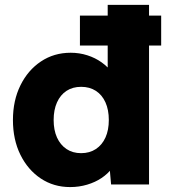

<svg xmlns="http://www.w3.org/2000/svg" viewBox="-20 -760 697 791"><path d="M309.3 -572.3V-695.7H644V-572.3ZM269 10.7Q201 10.7 147.8 -24.8Q94.7 -60.3 64 -122.5Q33.3 -184.7 33.3 -265.7Q33.3 -346 64.2 -408.5Q95 -471 148.7 -506.8Q202.3 -542.7 271.3 -542.7Q307 -542.7 339.8 -532.2Q372.7 -521.7 399 -502.8Q425.3 -484 442.5 -459.8Q459.7 -435.7 463.7 -409L423.7 -399V-740H594V0H437.7L427 -120.3L461 -114.3Q457.7 -89 441 -66.5Q424.3 -44 398.5 -26.7Q372.7 -9.3 339.2 0.7Q305.7 10.7 269 10.7ZM314.3 -129Q349.3 -129 375 -146Q400.7 -163 414.5 -193.5Q428.3 -224 428.3 -265.7Q428.3 -307.3 414.5 -338.2Q400.7 -369 375 -385.7Q349.3 -402.3 314.3 -402.3Q279.3 -402.3 254 -385.7Q228.7 -369 214.8 -338.2Q201 -307.3 201 -265.7Q201 -224 214.8 -193.5Q228.7 -163 254 -146Q279.3 -129 314.3 -129Z"/></svg>

Font: Lexend Medium
Style: Regular
Weight: 500
Designer: Bonnie Shaver-Troup, Thomas Jockin
Foundry: Lexend
Version: Version 1.005